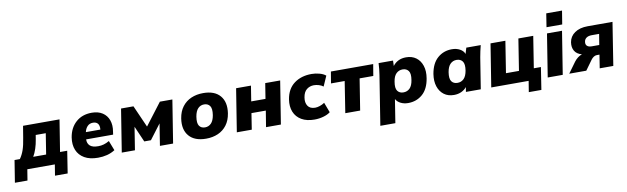

<svg xmlns="http://www.w3.org/2000/svg" viewBox="-87 -1382 7315 2240"><g transform="rotate(-10 3570.0 -262.0)"><path d="M-36 130 6 -132H69Q99 -174 118 -228.5Q137 -283 150 -369L173 -508H605L545 -132H630L589 130H439L460 0H134L113 130ZM227 -131H380L419 -377H300L291 -323Q283 -271 266 -219Q249 -167 227 -131Z M695 0ZM971 11Q874 11 811 -25.5Q748 -62 721.5 -126.5Q695 -191 708 -275Q726 -387 800 -453Q874 -519 987 -519Q1064 -519 1115 -485.5Q1166 -452 1187 -393Q1208 -334 1195 -259L1190 -224H870Q869 -175 899 -148Q929 -121 997 -121Q1030 -121 1062 -130Q1094 -139 1128 -159L1173 -43Q1130 -15 1079 -2Q1028 11 971 11ZM982 -402Q941 -402 916 -375.5Q891 -349 882 -308H1054Q1058 -356 1039 -379Q1020 -402 982 -402Z M1253 0 1334 -508H1481L1596 -248L1794 -508H1942L1861 0H1705L1746 -259L1613 -83H1534L1452 -271L1409 0Z M1985 0ZM2252 11Q2116 11 2050.5 -65Q1985 -141 2005 -272Q2018 -354 2060 -409Q2102 -464 2165.5 -491.5Q2229 -519 2307 -519Q2443 -519 2507.5 -443Q2572 -367 2552 -236Q2539 -154 2497.5 -99Q2456 -44 2393 -16.5Q2330 11 2252 11ZM2262 -121Q2304 -121 2334 -151Q2364 -181 2375 -246Q2387 -322 2364 -354.5Q2341 -387 2296 -387Q2253 -387 2223.5 -357Q2194 -327 2183 -262Q2171 -186 2193.5 -153.5Q2216 -121 2262 -121Z M2616 0 2697 -508H2873L2844 -326H3013L3042 -508H3219L3138 0H2962L2993 -191H2823L2793 0Z M3269 0ZM3536 11Q3444 11 3382.5 -25Q3321 -61 3295 -125Q3269 -189 3282 -272Q3302 -395 3385.5 -457Q3469 -519 3592 -519Q3637 -519 3684 -506.5Q3731 -494 3759 -470L3706 -350Q3685 -367 3654.5 -376Q3624 -385 3596 -385Q3547 -385 3510.5 -356Q3474 -327 3464 -263Q3454 -203 3480 -163.5Q3506 -124 3567 -124Q3592 -124 3622 -134Q3652 -144 3679 -162L3724 -43Q3695 -19 3643.5 -4Q3592 11 3536 11Z M3901 0 3959 -371H3797L3820 -508H4321L4298 -371H4136L4077 0Z M4288 0ZM4278 216 4371 -370Q4377 -404 4380 -439Q4383 -474 4385 -508H4556L4554 -444Q4579 -479 4619 -499Q4659 -519 4711 -519Q4781 -519 4829.5 -483.5Q4878 -448 4899 -384Q4920 -320 4906 -236Q4886 -112 4815 -50.5Q4744 11 4645 11Q4595 11 4556 -9Q4517 -29 4500 -62L4456 216ZM4612 -121Q4657 -121 4687.5 -151Q4718 -181 4728 -246Q4741 -322 4717 -354.5Q4693 -387 4647 -387Q4603 -387 4572 -357Q4541 -327 4531 -262Q4518 -186 4542 -153.5Q4566 -121 4612 -121Z M4980 0ZM5188 11Q5118 11 5070 -25Q5022 -61 5001 -124.5Q4980 -188 4993 -272Q5014 -396 5085 -457.5Q5156 -519 5254 -519Q5308 -519 5349 -496.5Q5390 -474 5403 -437L5424 -508H5595Q5586 -474 5578.5 -439Q5571 -404 5565 -370L5506 0H5330L5339 -56Q5314 -25 5275.5 -7Q5237 11 5188 11ZM5253 -121Q5297 -121 5327.5 -151Q5358 -181 5369 -246Q5381 -322 5357 -354.5Q5333 -387 5287 -387Q5243 -387 5212.5 -357Q5182 -327 5171 -262Q5159 -186 5182.5 -153.5Q5206 -121 5253 -121Z M6052 130 6073 0H5630L5711 -508H5887L5828 -134H5982L6041 -508H6217L6158 -134H6242L6201 130Z M6299 0ZM6387 -580 6412 -740H6599L6573 -580ZM6299 0 6380 -508H6558L6477 0Z M6554 0 6647 -128Q6666 -153 6690 -171Q6714 -189 6739 -197Q6679 -213 6654 -255.5Q6629 -298 6638 -357Q6649 -426 6708 -467Q6767 -508 6862 -508H7156L7076 0H6915L6940 -158H6909Q6889 -158 6871 -146Q6853 -134 6840 -116L6756 0ZM6868 -269H6957L6978 -397H6891Q6851 -397 6827.5 -380.5Q6804 -364 6800 -335Q6795 -303 6813 -286Q6831 -269 6868 -269Z"/></g></svg>

Font: Winston ExtraBold
Style: Italic
Weight: 800
Italic angle: -9°
Designer: Original fonts by Vernon Adams / Changes by Cristiano Sobral
Foundry: Original fonts by Vernon Adams / Changes by Cristiano Sobral
Version: Version 2.503;July 17, 2020;FontCreator 13.0.0.2655 64-bit